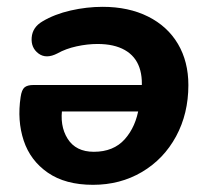

<svg xmlns="http://www.w3.org/2000/svg" viewBox="-20 -520 602 551"><path d="M39.2 -241.6Q42.2 -262.3 50.4 -269.2Q58.6 -276.1 76.4 -276.1H406.2L394.6 -200.2H136.7L159.5 -214.4Q150.3 -159.7 174 -122Q197.6 -84.4 249.3 -84.4Q305.8 -84.4 338 -120.4Q370.2 -156.5 378.8 -213L384.2 -246.6Q391.6 -292.6 380.2 -325.8Q368.8 -359 338.2 -376.4Q307.5 -393.8 260 -393.8Q230.8 -393.8 199.8 -387Q168.7 -380.2 144.9 -366.8Q112.5 -350 90.5 -366.4Q68.6 -382.8 70.9 -412.2Q73.2 -441.7 101.7 -458.5Q136.5 -479.3 182.8 -489.9Q229 -500.4 274.4 -500.4Q349.1 -500.4 404.9 -472.5Q460.7 -444.6 490.7 -393.9Q520.6 -343.2 520.6 -275.8Q520.6 -194 485.3 -128.7Q449.9 -63.4 387.5 -26.5Q325.1 10.4 246.9 10.4Q167.7 10.4 117.3 -24.4Q67 -59.2 48 -116.6Q29 -174 39.2 -241.6Z"/></svg>

Font: SN Pro Thin
Style: Italic
Weight: 200
Italic angle: -9°
Designer: Tobias Whetton
Foundry: Supernotes
Version: Version 1.003;Glyphs 3.3 (3324)